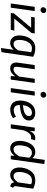

<svg xmlns="http://www.w3.org/2000/svg" viewBox="1574 -2394 1037 4225"><g transform="rotate(90 2092.5 -281.5)"><path d="M130.5 -527.1H222.5L148.5 0H56.5ZM197.9 -654.6Q170.7 -654.6 154.6 -671.2Q138.5 -687.8 138.5 -712Q138.5 -741.2 158.7 -760.8Q178.8 -780.5 208.1 -780.5Q235.2 -780.5 251.3 -763.9Q267.4 -747.3 267.4 -723.1Q267.4 -693.9 247.3 -674.3Q227.1 -654.6 197.9 -654.6Z M362.8 -527.1H715.4L706.4 -456.4L389.2 -77.7H655.6L634.4 0H265.8L274.9 -69.7L591.1 -448.4H351.7Z M1041 -539.1Q1088.1 -539.1 1132.8 -529.6Q1177.5 -520 1229.5 -494L1128.5 204L1036.5 216.1L1075.5 -63.7Q1059.6 -43.8 1037.1 -26.4Q1014.7 -8.9 986.7 1.6Q958.7 12.1 927.7 12.1Q847.6 12.1 803.6 -43.5Q759.6 -99 759.6 -190.1Q759.6 -244.1 774.6 -304.7Q789.7 -365.2 823.2 -418.7Q856.7 -472.2 910.3 -505.7Q963.9 -539.1 1041 -539.1ZM1042.9 -465.5Q993.1 -465.5 957.7 -439.6Q922.4 -413.6 900.4 -371.7Q878.5 -329.8 868.6 -281.4Q858.6 -233 858.6 -189.1Q858.6 -123.3 882 -92.4Q905.4 -61.6 947.2 -61.6Q991 -61.6 1023.8 -89.5Q1056.7 -117.3 1087.6 -158.2L1129.5 -448.6Q1107.6 -457.6 1088.2 -461.6Q1068.8 -465.5 1042.9 -465.5Z M1485.5 12.1Q1415.4 12.1 1381.9 -31.5Q1348.5 -75 1358.5 -152L1411.5 -527.1H1503.5L1451.5 -156.3Q1444.6 -102.5 1458 -81.6Q1471.4 -60.8 1506.2 -60.8Q1539 -60.8 1567.3 -79.2Q1595.7 -97.6 1620.5 -125.9Q1645.4 -154.3 1665.3 -184.2L1713.3 -527.1H1805.3L1731.3 0H1652.4L1659.4 -96.7Q1622.4 -46.8 1581.4 -17.4Q1540.4 12.1 1485.5 12.1Z M1992.5 -527.1H2084.5L2010.5 0H1918.5ZM2059.9 -654.6Q2032.7 -654.6 2016.6 -671.2Q2000.5 -687.8 2000.5 -712Q2000.5 -741.2 2020.7 -760.8Q2040.8 -780.5 2070.1 -780.5Q2097.2 -780.5 2113.3 -763.9Q2129.4 -747.3 2129.4 -723.1Q2129.4 -693.9 2109.3 -674.3Q2089.1 -654.6 2059.9 -654.6Z M2464.1 -539.1Q2520.2 -539.1 2557.3 -520.1Q2594.4 -501.1 2613 -470.6Q2631.5 -440 2631.5 -405Q2631.5 -348 2603 -310.4Q2574.5 -272.9 2524.9 -249.9Q2475.4 -226.9 2410.9 -214.4Q2346.4 -201.9 2275.5 -195L2284.6 -265.4Q2343.5 -271.3 2389.8 -280.8Q2436.2 -290.3 2468.5 -305.8Q2500.8 -321.3 2517.7 -344.7Q2534.6 -368.1 2534.6 -401.9Q2534.6 -414.9 2528.6 -429.3Q2522.6 -443.8 2507.2 -454.7Q2491.8 -465.6 2462.9 -465.6Q2422 -465.6 2392.7 -448.7Q2363.3 -431.7 2343.3 -403.2Q2323.4 -374.7 2311.5 -339.8Q2299.5 -304.9 2294.5 -269.4Q2289.6 -234 2289.6 -202.1Q2289.6 -126.3 2321 -95.9Q2352.4 -65.5 2403.2 -65.5Q2440.2 -65.5 2474.2 -77.5Q2508.1 -89.5 2544.2 -114.5L2583.4 -52Q2540.4 -21 2493.8 -4.5Q2447.2 12.1 2394.1 12.1Q2329.9 12.1 2284.8 -14Q2239.7 -40 2216.1 -88Q2192.6 -136.1 2192.6 -202.1Q2192.6 -245.1 2201.6 -292.1Q2210.6 -339.1 2230.2 -383.1Q2249.7 -427.1 2281.8 -462.1Q2313.8 -497.1 2358.9 -518.1Q2404 -539.1 2464.1 -539.1Z M3014.4 -539.1Q3028.4 -539.1 3041.9 -537.1Q3055.4 -535.1 3067.4 -532.1L3040.1 -442.1Q3029.1 -445.1 3019.6 -446.1Q3010.1 -447.1 2997.1 -447.1Q2963.1 -447.1 2936.2 -427.2Q2909.2 -407.2 2887.3 -369.7Q2865.3 -332.3 2846.4 -278.5L2806.5 0H2714.5L2788.5 -527.1H2867.4L2861.4 -419.2Q2891.4 -481.1 2931.4 -510.1Q2971.4 -539.1 3014.4 -539.1Z M3459.5 -473.4 3498.5 -748.2 3589.5 -738.1 3485.5 0H3404.6L3405.6 -86.8Q3387.6 -56.9 3363.1 -34.4Q3338.7 -11.9 3309.7 0.1Q3280.7 12.1 3246.6 12.1Q3164.6 12.1 3122.1 -44.9Q3079.6 -101.9 3079.6 -197Q3079.6 -238 3088.1 -284.6Q3096.6 -331.1 3114.2 -376.1Q3131.7 -421.1 3160.7 -458.1Q3189.7 -495.1 3230.2 -517.1Q3270.7 -539.1 3324.8 -539.1Q3355.7 -539.1 3380.7 -530.2Q3405.6 -521.2 3425.6 -506.8Q3445.6 -492.3 3459.5 -473.4ZM3342 -465.5Q3304.1 -465.5 3276.2 -447Q3248.3 -428.6 3229.4 -398.6Q3210.5 -368.7 3199 -332.3Q3187.6 -295.8 3182.6 -258.9Q3177.6 -222 3177.6 -190.1Q3177.6 -123.3 3201 -92.4Q3224.4 -61.6 3265.1 -61.6Q3298 -61.6 3323.9 -76.6Q3349.8 -91.5 3373.2 -119Q3396.6 -146.4 3419.5 -183.2L3450.5 -401.9Q3437.5 -422.8 3421.6 -436.7Q3405.7 -450.6 3386.3 -458Q3366.9 -465.5 3342 -465.5Z M3947 -539.1Q3998 -539.1 4042.7 -527.6Q4087.4 -516.1 4132.5 -494L4078.6 -120.5Q4074.6 -92.5 4080 -77Q4085.5 -61.6 4110.5 -51.6L4084.2 12Q4058.1 8.1 4038 -1.4Q4018 -11 4006.4 -29.5Q3994.8 -48 3990.7 -76Q3959.8 -36 3920.3 -11.9Q3880.8 12.1 3833.7 12.1Q3752.7 12.1 3709.1 -43.5Q3665.6 -99 3665.6 -190.1Q3665.6 -244.1 3680.6 -304.6Q3695.7 -365.2 3729.2 -418.7Q3762.7 -472.2 3816.3 -505.7Q3869.9 -539.1 3947 -539.1ZM3948.9 -465.5Q3899.1 -465.5 3863.7 -439.6Q3828.3 -413.6 3806.4 -371.7Q3784.5 -329.8 3774.6 -281.4Q3764.6 -233 3764.6 -189.1Q3764.6 -123.3 3788 -92.4Q3811.4 -61.6 3853.2 -61.6Q3896.9 -61.6 3929.8 -89.5Q3962.7 -117.3 3993.5 -158.2L4034.5 -448.6Q4013.6 -457.6 3994.2 -461.6Q3974.8 -465.5 3948.9 -465.5Z"/></g></svg>

Font: Fira Sans Variable
Style: Italic
Weight: 397
Italic angle: -8°
Designer: Carrois Corporate & Edenspiekermann AG
Foundry: Carrois Corporate GbR & Edenspiekermann AG
Version: Version 4.202